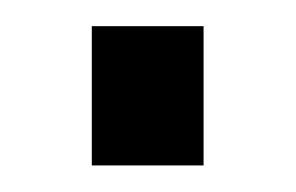

<svg xmlns="http://www.w3.org/2000/svg" viewBox="-20 -410 225 146"><path d="M49.8 -284.2V-390.1H134.8V-284.2Z"/></svg>

Font: Syncopate
Style: Regular
Weight: 400
Width: 7
Version: Version 001.001